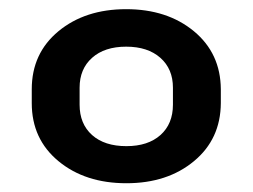

<svg xmlns="http://www.w3.org/2000/svg" viewBox="-20 -742 559 425"><path d="M50.3 -513.7Q50.3 -434.1 109.4 -385.3Q168.5 -336.4 259.8 -336.4Q350.6 -336.4 409.4 -385.3Q468.3 -434.1 468.8 -513.7V-544.4Q468.3 -624 409.2 -672.9Q350.1 -721.7 259.3 -721.7Q168.5 -721.7 109.4 -672.9Q50.3 -624 50.3 -544.4ZM156.2 -547.9Q156.2 -589.4 183.8 -614Q211.4 -638.7 259.3 -638.7Q307.1 -638.7 335 -614Q362.8 -589.4 362.8 -547.9V-510.3Q362.8 -467.8 335.2 -443.1Q307.6 -418.5 259.8 -418.5Q211.4 -418.5 183.8 -443.1Q156.2 -467.8 156.2 -510.3Z"/></svg>

Font: Roboto Flex
Style: wght 600 wdth 140 opsz 13.0 GRAD 0.00 slnt 0.00 XTRA 468 XOPQ 96 YOPQ 79 YTLC 514 YTUC 712 YTAS 750 YTDE -203.00 YTFI 738
Weight: 600
Width: 8
Designer: Berlow after Robertson
Foundry: Google
Version: Version 3.100